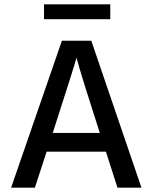

<svg xmlns="http://www.w3.org/2000/svg" viewBox="-20 -861 700 881"><path d="M519 0 466 -165H194L140 0H31L264 -674H399L629 0ZM222 -251H438Q351 -520 331 -596Q324 -567 222 -251ZM486 -841V-773H182V-841Z"/></svg>

Font: Hind Medium
Style: Regular
Weight: 500
Designer: Manushi Parikh, Satya Rajpurohit
Foundry: Indian Type Foundry
Version: Version 1.201;PS 1.0;hotconv 1.0.78;makeotf.lib2.5.61930; tt